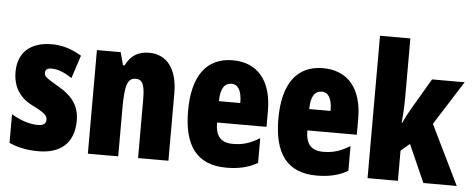

<svg xmlns="http://www.w3.org/2000/svg" viewBox="-51 -885 2516 1021"><g transform="rotate(5 1207.5 -375.0)"><path d="M372 -170C372 -255 326 -304 259 -342C188 -384 181 -390 181 -408C181 -426 192 -434 215 -434C253 -434 291 -415 324 -393L364 -516C311 -547 262 -563 205 -563C90 -563 25 -503 25 -400C25 -322 60 -265 128 -231C205 -193 211 -179 211 -161C211 -138 196 -129 166 -129C116 -129 66 -150 26 -174V-21C77 2 129 10 183 10C302 10 372 -51 372 -170Z M724 -563C665 -563 625 -537 600 -485H591L573 -553H446V0H608V-253C608 -378 620 -419 666 -419C706 -419 714 -381 714 -308V0H876V-360C876 -489 820 -563 724 -563Z M1171 -562C1030 -562 957 -459 957 -274C957 -90 1026 10 1186 10C1250 10 1304 -2 1352 -30V-162C1301 -131 1261 -119 1210 -119C1146 -119 1116 -151 1116 -225H1380V-310C1380 -472 1303 -562 1171 -562ZM1175 -437C1208 -437 1230 -409 1230 -339H1116C1116 -411 1141 -437 1175 -437Z M1653 -562C1512 -562 1439 -459 1439 -274C1439 -90 1508 10 1668 10C1732 10 1786 -2 1834 -30V-162C1783 -131 1743 -119 1692 -119C1628 -119 1598 -151 1598 -225H1862V-310C1862 -472 1785 -562 1653 -562ZM1657 -437C1690 -437 1712 -409 1712 -339H1598C1598 -411 1623 -437 1657 -437Z M2101 -458V-760H1939V0H2101V-161L2148 -201L2237 0H2415L2260 -318L2409 -553H2235L2139 -390C2127 -369 2111 -340 2097 -309H2094C2099 -357 2101 -407 2101 -458Z"/></g></svg>

Font: Noto Sans Arabic UI XCn Bk
Style: Regular
Weight: 900
Width: 2
Designer: Monotype Design Team, Nadine Chahine and Nizar Qandah
Foundry: Monotype Imaging Inc.
Version: Version 2.010